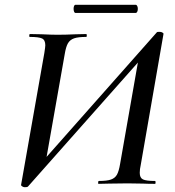

<svg xmlns="http://www.w3.org/2000/svg" viewBox="-20 -767 730 801"><path d="M68 4 165 -546Q169 -572 169 -578Q169 -600 155.5 -606.5Q142 -613 104 -613Q102 -613 102 -617Q102 -625 105 -625L154 -624Q196 -622 220 -622Q254 -622 296 -624L340 -625Q342 -625 342 -619Q342 -613 340 -613Q306 -613 289 -607Q272 -601 263.5 -586.5Q255 -572 250 -541L169 -82L143 -77L635 -633Q637 -634 641.5 -634Q646 -634 648 -634Q653 -634 658 -631Q663 -628 662 -625L567 -78Q563 -61 563 -46Q563 -25 576.5 -18.5Q590 -12 627 -12Q629 -12 629 -6Q629 0 627 0Q596 0 577 -1L512 -2L435 -1Q418 0 391 0Q389 0 389.5 -6Q390 -12 392 -12Q426 -12 443 -18Q460 -24 468 -38.5Q476 -53 481 -83L561 -539L588 -543L96 12Q93 14 83 14Q78 14 72.5 10.5Q67 7 68 4ZM287 -730Q287 -737 289 -742Q291 -747 295 -747H546Q550 -747 552.5 -742Q555 -737 555 -730Q555 -723 552.5 -718Q550 -713 546 -713H295Q291 -713 289 -718.5Q287 -724 287 -730Z"/></svg>

Font: Cormorant Garamond SemiBold
Style: Italic
Weight: 600
Italic angle: -10°
Designer: Christian Thalmann (Catharsis Fonts)
Foundry: Catharsis Fonts
Version: Version 4.000